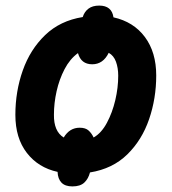

<svg xmlns="http://www.w3.org/2000/svg" viewBox="-20 -612 615 687"><path d="M35 -201Q35 -285 61.5 -360Q88 -435 141.5 -486.5Q195 -538 276 -551Q282 -570 296.5 -581Q311 -592 335 -592Q380 -592 386 -550Q458 -534 498.5 -479.5Q539 -425 539 -342Q539 -260 513.5 -185.5Q488 -111 435.5 -59.5Q383 -8 302 5Q296 28 281.5 41.5Q267 55 239 55Q213 55 200 41.5Q187 28 186 3Q117 -12 76 -65Q35 -118 35 -201ZM173 -202Q172 -142 208 -120Q229 -155 265 -155Q286 -155 297 -145Q308 -135 315 -120Q343 -136 362.5 -172.5Q382 -209 392.5 -253.5Q403 -298 403 -341Q403 -369 395 -391Q387 -413 369 -423Q349 -382 310 -382Q270 -382 259 -422Q230 -401 211 -364.5Q192 -328 182.5 -285.5Q173 -243 173 -202Z"/></svg>

Font: Noto Sans SemiCondensed
Style: Bold Italic
Weight: 700
Width: 4
Italic angle: -12°
Designer: Monotype Design Team
Foundry: Monotype Imaging Inc.
Version: Version 2.013; ttfautohint (v1.8.4.7-5d5b)